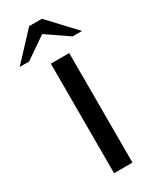

<svg xmlns="http://www.w3.org/2000/svg" viewBox="-344 -1111 959 1179"><g transform="rotate(-30 135.0 -521.5)"><path d="M89.8 -1043H180.2L356 -855H289.1L134.8 -960.9L-19 -855H-85.9ZM89.8 -776.9H220.2V0H89.8Z"/></g></svg>

Font: Sporting Grotesque
Style: Regular
Weight: 400
Designer: Lucas LE BIHAN
Foundry: Lucas LE BIHAN
Version: Version 2.001;PS 2.1;hotconv 1.0.88;makeotf.lib2.5.647800